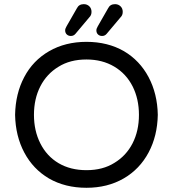

<svg xmlns="http://www.w3.org/2000/svg" viewBox="-20 -894 833 925"><path d="M293.9 -748Q293.9 -755.9 300.8 -767.6L350.6 -854.5Q360.4 -874 383.8 -874Q399.4 -874 410.2 -863.8Q420.9 -853.5 420.9 -836.9Q420.9 -821.3 411.1 -811.5L343.8 -731.4Q335 -720.7 321.3 -720.7Q309.6 -720.7 301.8 -728Q293.9 -735.4 293.9 -748ZM444.3 -748Q444.3 -755.9 451.2 -767.6L501 -854.5Q510.7 -874 534.2 -874Q549.8 -874 560.5 -863.8Q571.3 -853.5 571.3 -836.9Q571.3 -821.3 561.5 -811.5L494.1 -731.4Q485.4 -720.7 471.7 -720.7Q460 -720.7 452.1 -728Q444.3 -735.4 444.3 -748ZM215.8 -34.2Q139.6 -79.1 97.2 -158.7Q54.7 -238.3 52.7 -340.8Q54.7 -443.4 96.7 -522.5Q138.7 -602.5 216.8 -647.5Q294.9 -692.4 396.5 -692.4Q499 -692.4 577.1 -647.5Q653.3 -602.5 695.8 -522.5Q738.3 -442.4 740.2 -340.8Q738.3 -239.3 696.3 -160.2Q653.3 -79.1 575.7 -34.2Q498 10.7 396.5 10.7Q293.9 10.7 215.8 -34.2ZM531.2 -109.4Q587.9 -143.6 618.7 -203.6Q649.4 -263.7 649.4 -340.8Q649.4 -417 619.1 -477.5Q587.9 -539.1 530.3 -573.2Q472.7 -607.4 396.5 -607.4Q317.4 -607.4 261.7 -572.3Q205.1 -538.1 174.3 -478Q143.6 -418 143.6 -340.8Q143.6 -264.6 173.8 -204.1Q205.1 -141.6 262.2 -107.9Q319.3 -74.2 396.5 -74.2Q475.6 -74.2 531.2 -109.4Z"/></svg>

Font: KTXP_ComRound
Style: Medium
Weight: 500
Version: Version 1.01;May 16, 2022;FontCreator 13.0.0.2683 64-bit